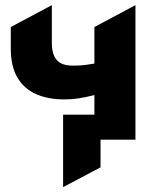

<svg xmlns="http://www.w3.org/2000/svg" viewBox="-20 -558 629 767"><path d="M232.1 189.5V-100H438.1V0H381.6V110.5ZM357.1 0V-178.2Q324.1 -169.9 295.4 -165.3Q266.8 -160.8 237.1 -160.8Q172.6 -160.8 124.5 -181.9Q76.4 -203 49.8 -247.8Q23.1 -292.6 23.1 -364V-450L187.1 -537.5V-385.8Q187.1 -341.8 206.3 -318.8Q225.5 -295.8 271.6 -295.8Q299.4 -295.8 319.2 -298.3Q339 -300.9 357.1 -304V-450L521.1 -537.5V0Z"/></svg>

Font: Geologica-Sharp
Style: Regular
Weight: 100
Designer: Sindre Bremnes, Frode Helland
Foundry: Monokrom Skriftforlag AS
Version: Version 1.010;gftools[0.9.28]